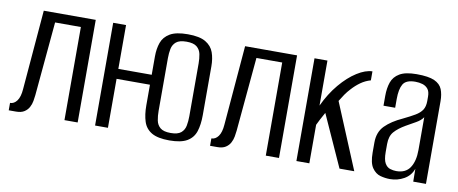

<svg xmlns="http://www.w3.org/2000/svg" viewBox="-52 -704 2175 911"><g transform="rotate(10 1035.5 -248.5)"><path d="M17.1 0V-35.6Q36.5 -35.6 50.3 -54.4Q64 -73.2 66.7 -110.4L98.8 -494.3H349.2V0H285.6V-448.7H161.4L128.9 -92.5Q127.6 -80.2 124.9 -64.3Q122.2 -48.5 114.4 -33.8Q106.7 -19.2 91.8 -9.6Q77 0 52 0Z M791.9 8.4Q736 8.4 706.6 -8.8Q677.2 -26 666.6 -58.6Q655.9 -91.3 655.9 -136.8V-372.3Q655.9 -409.5 666.3 -438.9Q676.7 -468.3 706.1 -485.7Q735.4 -503 791.9 -503Q848.6 -503 877.8 -485.7Q907.1 -468.3 917.4 -438.9Q927.8 -409.5 927.8 -372.3V-137.1Q927.8 -91.3 917.2 -58.6Q906.5 -26 877.1 -8.8Q847.7 8.4 791.9 8.4ZM433.1 0V-495H495.1V-283.8H673.2V-235.9H495.1V0ZM791.9 -27.4Q826.1 -27.4 841.8 -40.6Q857.6 -53.8 861.7 -75.4Q865.8 -97 865.8 -120.8V-375.2Q865.8 -398.6 861.7 -419.7Q857.6 -440.8 841.8 -454Q826.1 -467.2 791.9 -467.2Q757.7 -467.2 741.9 -454Q726.2 -440.8 722 -419.7Q717.9 -398.6 717.9 -375.2V-120.8Q717.9 -97 722 -75.4Q726.2 -53.8 741.9 -40.6Q757.7 -27.4 791.9 -27.4Z M987.1 0V-35.6Q1006.5 -35.6 1020.3 -54.4Q1034 -73.2 1036.7 -110.4L1068.8 -494.3H1319.2V0H1255.6V-448.7H1131.4L1098.9 -92.5Q1097.6 -80.2 1094.9 -64.3Q1092.2 -48.5 1084.4 -33.8Q1076.7 -19.2 1061.8 -9.6Q1047 0 1022 0Z M1403.1 0V-495H1465.4V-278.1Q1493.5 -338.4 1531.8 -384Q1570.1 -429.7 1610.8 -455.4Q1651.5 -481.1 1684.6 -481.6V-438.3Q1658.7 -431 1636.9 -415.5Q1615 -399.9 1596.2 -378.9Q1583.1 -365.1 1572 -349Q1561 -332.9 1550.6 -315.6L1681.9 0H1610.8L1498.5 -248.7Q1489 -232.6 1479.4 -213.7Q1469.8 -194.8 1465.4 -185.6V0Z M1854.6 7.3Q1831.6 7.3 1808.2 0.9Q1784.8 -5.6 1768.6 -29.1Q1752.3 -52.6 1752.3 -102.5V-150.8Q1752.3 -201.2 1782.5 -231.7Q1812.6 -262.2 1865.9 -286.4Q1899.9 -302.8 1921.7 -315.7Q1943.4 -328.5 1954.3 -344.9Q1965.1 -361.4 1965.1 -387.8V-409.1Q1965.1 -433.5 1955.1 -446.1Q1945 -458.7 1928.7 -463.7Q1912.4 -468.6 1894 -468.6Q1849.1 -468.6 1834.9 -444.3Q1820.7 -420.1 1820.7 -372.3V-330.3H1764.5V-378Q1764.5 -415 1774.4 -443.5Q1784.3 -472 1812.3 -488.5Q1840.2 -505 1894 -505Q1951.3 -505 1979.7 -492.2Q2008.1 -479.3 2017.7 -455.2Q2027.3 -431.2 2027.3 -398.1V0H1966L1965.3 -61.8Q1953.2 -27.6 1922 -10.1Q1890.9 7.3 1854.6 7.3ZM1877.6 -35.3Q1923.1 -35.3 1943.7 -67Q1964.4 -98.6 1964.4 -152.1V-310.1Q1953.9 -294 1930.8 -280.9Q1907.8 -267.7 1884.3 -254.6Q1850.2 -234.8 1831.6 -213.6Q1812.9 -192.3 1812.9 -154.4V-115.5Q1812.9 -78.7 1822.8 -61.7Q1832.7 -44.6 1848 -40Q1863.2 -35.3 1877.6 -35.3Z"/></g></svg>

Font: Alumni Sans SC Thin
Style: Regular
Weight: 100
Designer: Robert E. Leuschke
Foundry: Robert E. Leuschke
Version: Version 1.018